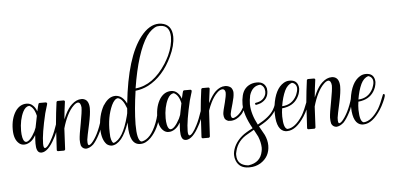

<svg xmlns="http://www.w3.org/2000/svg" viewBox="-51 -660 1876 913"><g transform="rotate(-5 887.5 -203.0)"><path d="M119 -176Q110 -217 86 -227Q86 -227 85 -226Q69 -225 57 -202Q38 -164 38 -111Q38 -94 41 -80Q46 -58 57 -57Q76 -57 101 -104Q106 -115 108 -121Q113 -146 119 -176ZM212 -136Q216 -135 217 -131Q217 -119 196 -73Q193 -67 190 -62Q158 -1 126 0Q122 0 119 -1Q101 -6 101 -45Q101 -59 103 -84V-85Q85 -53 57 -46Q52 -45 47 -45Q34 -45 24 -53Q-1 -73 -1 -121Q-1 -173 22 -208Q43 -238 75 -238Q93 -238 105 -226Q117 -215 123 -197Q131 -232 132 -233Q134 -235 136 -236H168Q172 -234 173 -231Q173 -227 168 -212Q163 -194 160 -185Q137 -88 137 -42Q137 -41 137 -40Q137 -21 144 -20Q158 -21 181 -66Q194 -91 208 -133Q210 -136 212 -136Z M253 -238Q257 -237 258 -233Q252 -192 248 -148Q253 -160 258 -170Q273 -201 291 -217Q313 -237 336 -237Q339 -237 341 -237Q357 -235 365 -223Q372 -212 373 -194Q373 -191 373 -188Q373 -163 363 -116Q349 -53 348 -42Q347 -27 349 -20Q353 -10 367 -24Q381 -39 395 -66Q411 -98 420 -132Q423 -135 427 -135Q430 -133 430 -129Q430 -129 411 -76Q407 -68 404 -62Q389 -33 374 -17Q356 -1 339 0Q336 0 333 -1Q321 -4 315 -17Q312 -28 312 -46Q313 -68 324 -124Q334 -177 334 -197Q334 -197 334 -198Q332 -221 319 -222Q309 -221 298 -210Q281 -194 267 -166Q253 -138 244 -105L239 -5Q237 -1 234 0H204Q200 -1 199 -5Q199 -5 206 -128Q211 -184 218 -234Q220 -237 223 -238Z M550 -174Q533 -222 510 -226Q494 -225 480 -196Q455 -141 457 -68Q457 -56 458 -46Q463 -17 472 -16Q517 -30 545 -138Q547 -145 548 -151Q549 -163 550 -174ZM765 -406Q787 -454 787 -495Q786 -550 740 -551Q733 -551 725 -550Q699 -542 675 -509Q625 -434 598 -265Q683 -273 745 -370Q756 -388 765 -406ZM695 -136Q699 -135 700 -131V-130Q687 -64 648 -24Q624 0 599 0Q597 0 596 0Q546 -1 546 -96Q546 -102 546 -107Q529 -57 508 -31Q485 -4 461 -4Q448 -5 438 -13Q415 -36 414 -87Q414 -152 441 -199Q442 -201 443 -201Q467 -238 499 -238Q500 -238 501 -238Q533 -236 552 -197Q575 -417 648 -510Q689 -562 735 -562Q741 -562 747 -561Q797 -553 798 -495Q798 -452 774 -402Q731 -310 658 -272Q628 -257 597 -254Q584 -166 583 -96Q583 -94 583 -93Q583 -23 601 -12Q604 -11 606 -11Q649 -19 678 -93Q686 -114 690 -132Q692 -135 695 -136Z M809 -176Q800 -217 776 -227Q776 -227 775 -226Q759 -225 747 -202Q728 -164 728 -111Q728 -94 731 -80Q736 -58 747 -57Q766 -57 791 -104Q796 -115 798 -121Q803 -146 809 -176ZM902 -136Q906 -135 907 -131Q907 -119 886 -73Q883 -67 880 -62Q848 -1 816 0Q812 0 809 -1Q791 -6 791 -45Q791 -59 793 -84V-85Q775 -53 747 -46Q742 -45 737 -45Q724 -45 714 -53Q689 -73 689 -121Q689 -173 712 -208Q733 -238 765 -238Q783 -238 795 -226Q807 -215 813 -197Q821 -232 822 -233Q824 -235 826 -236H858Q862 -234 863 -231Q863 -227 858 -212Q853 -194 850 -185Q827 -88 827 -42Q827 -41 827 -40Q827 -21 834 -20Q848 -21 871 -66Q884 -91 898 -133Q900 -136 902 -136Z M944 -239Q948 -238 949 -234Q944 -197 940 -165Q943 -169 944 -172Q960 -203 977 -219Q999 -239 1022 -239Q1025 -239 1027 -239Q1042 -237 1051 -229Q1058 -221 1060 -208Q1060 -205 1060 -202Q1060 -185 1051 -154Q1039 -113 1038 -104Q1037 -84 1049 -84Q1066 -89 1080 -104Q1086 -110 1090.5 -117Q1095 -124 1097 -128L1099 -132Q1101 -136 1105 -135Q1108 -132 1108 -128Q1108 -128 1093 -104Q1090 -100 1087 -97Q1064 -73 1036 -72Q1030 -73 1024 -73Q1012 -77 1007 -86Q1003 -95 1003 -107Q1004 -122 1015 -161Q1023 -192 1023 -206Q1023 -208 1023 -209Q1021 -224 1010 -225Q997 -225 984 -212Q967 -196 953 -168Q944 -150 937 -129L930 -6Q928 -2 925 -1H895Q891 -2 890 -6Q890 -6 897 -129Q902 -185 909 -235Q911 -238 914 -239Z M1141 -20Q1135 -17 1124 -10Q1114 -4 1110 -2Q1062 24 1050 73Q1048 80 1047 86Q1047 90 1047 93Q1047 140 1098 146Q1100 146 1102 146Q1159 138 1169 85Q1171 76 1171 67Q1170 41 1159 14Q1154 4 1141 -20ZM1102 156Q1057 156 1042 118Q1037 105 1037 93Q1037 88 1037 85Q1038 75 1041.5 64Q1045 53 1051 42.5Q1057 32 1065 22.5Q1073 13 1083 4.5Q1093 -4 1105 -11Q1114 -17 1136 -28Q1098 -95 1098 -145Q1098 -167 1103 -187Q1113 -228 1152 -240Q1163 -243 1174 -243Q1174 -243 1175 -243Q1211 -243 1220 -211Q1221 -204 1221 -198Q1221 -196 1221 -195Q1219 -159 1184 -143Q1173 -139 1162 -137Q1158 -139 1157 -142Q1158 -146 1161 -147Q1200 -152 1210 -185Q1211 -191 1211 -195Q1211 -197 1211 -198Q1210 -222 1190 -231Q1152 -229 1138 -185Q1133 -162 1133 -142Q1134 -96 1162 -43Q1219 -73 1239 -106Q1247 -119 1251 -132Q1254 -135 1256 -135Q1260 -134 1261 -130V-129Q1243 -78 1186 -45Q1178 -40 1167 -34Q1191 9 1191 9Q1203 35 1203 60Q1203 114 1158 142Q1134 156 1107 156Q1107 156 1106 156H1104Z M1341 -227Q1319 -220 1306 -193Q1292 -163 1285 -120Q1333 -122 1355 -166Q1357 -170 1358 -174Q1372 -210 1349 -224Q1345 -226 1341 -227ZM1407 -136Q1411 -135 1412 -131Q1412 -119 1392 -80Q1387 -71 1382 -63Q1342 -1 1300 0Q1295 0 1292 0Q1249 -6 1247 -85Q1247 -89 1247 -91Q1247 -108 1249 -125Q1260 -205 1302 -230Q1315 -238 1330 -238Q1330 -238 1331 -238Q1366 -238 1372 -206Q1373 -201 1373 -196Q1372 -183 1368 -171Q1352 -128 1310 -115Q1297 -111 1284 -110Q1281 -91 1281 -71Q1282 -14 1301 -10Q1338 -12 1374 -68Q1387 -90 1403 -133Q1405 -136 1407 -136Z M1448 -238Q1452 -237 1453 -233Q1447 -192 1443 -148Q1448 -160 1453 -170Q1468 -201 1486 -217Q1508 -237 1531 -237Q1534 -237 1536 -237Q1552 -235 1560 -223Q1567 -212 1568 -194Q1568 -191 1568 -188Q1568 -163 1558 -116Q1544 -53 1543 -42Q1542 -27 1544 -20Q1548 -10 1562 -24Q1576 -39 1590 -66Q1606 -98 1615 -132Q1618 -135 1622 -135Q1625 -133 1625 -129Q1625 -129 1606 -76Q1602 -68 1599 -62Q1584 -33 1569 -17Q1551 -1 1534 0Q1531 0 1528 -1Q1516 -4 1510 -17Q1507 -28 1507 -46Q1508 -68 1519 -124Q1529 -177 1529 -197Q1529 -197 1529 -198Q1527 -221 1514 -222Q1504 -221 1493 -210Q1476 -194 1462 -166Q1448 -138 1439 -105L1434 -5Q1432 -1 1429 0H1399Q1395 -1 1394 -5Q1394 -5 1401 -128Q1406 -184 1413 -234Q1415 -237 1418 -238Z M1705 -227Q1683 -220 1670 -193Q1656 -163 1649 -120Q1697 -122 1719 -166Q1721 -170 1722 -174Q1736 -210 1713 -224Q1709 -226 1705 -227ZM1771 -136Q1775 -135 1776 -131Q1776 -119 1756 -80Q1751 -71 1746 -63Q1706 -1 1664 0Q1659 0 1656 0Q1613 -6 1611 -85Q1611 -89 1611 -91Q1611 -108 1613 -125Q1624 -205 1666 -230Q1679 -238 1694 -238Q1694 -238 1695 -238Q1730 -238 1736 -206Q1737 -201 1737 -196Q1736 -183 1732 -171Q1716 -128 1674 -115Q1661 -111 1648 -110Q1645 -91 1645 -71Q1646 -14 1665 -10Q1702 -12 1738 -68Q1751 -90 1767 -133Q1769 -136 1771 -136Z"/></g></svg>

Font: Maria
Style: Christmas
Weight: 400
Designer: Muhammad Yoni
Version: Version 001.000